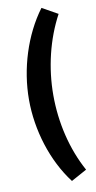

<svg xmlns="http://www.w3.org/2000/svg" viewBox="-100 -775 494 993"><g transform="rotate(-10 147.0 -278.5)"><path d="M194 176 276 131C210 11 176 -133 176 -277C176 -421 211 -566 276 -687L194 -733C101 -608 48 -438 48 -276C48 -116 100 53 194 176Z"/></g></svg>

Font: Fixel Display SemiBold
Style: Regular
Weight: 600
Designer: AlfaBravo + MacPaw
Foundry: Kyrylo Tkachov, Marchela Mozhyna, Serhii Makarenko, Maria Weinstein, Zakhar Kryvoshyya
Version: Version 1.211